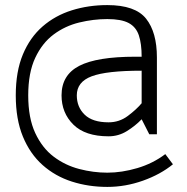

<svg xmlns="http://www.w3.org/2000/svg" viewBox="-20 -625 736 755"><path d="M282 -250Q282 -204 313 -174Q344 -144 407 -144Q449 -144 482.5 -169Q516 -194 537 -219V-347Q399 -347 340.5 -325Q282 -303 282 -250ZM407 -89Q315 -89 268.5 -135Q222 -181 222 -250Q222 -330 291.5 -366Q361 -402 512 -402H537Q537 -453 526 -486Q515 -519 486 -534.5Q457 -550 402 -550Q347 -550 291.5 -536.5Q236 -523 191 -489.5Q146 -456 118.5 -397.5Q91 -339 91 -250Q91 -161 118.5 -102Q146 -43 191 -9Q236 25 291.5 39.5Q347 54 402 54Q459 54 520 36Q581 18 630 -19L660 21Q611 61 542 85.5Q473 110 402 110Q328 110 262.5 89Q197 68 147.5 24Q98 -20 70 -88Q42 -156 42 -250Q42 -344 70 -411Q98 -478 147.5 -521Q197 -564 262.5 -584.5Q328 -605 402 -605Q512 -605 554.5 -551.5Q597 -498 597 -399V-97H567L537 -156Q512 -130 479 -109.5Q446 -89 407 -89Z"/></svg>

Font: Epunda Sans Light
Style: Regular
Weight: 300
Designer: Simon Atzbach
Foundry: typofactur
Version: Version 2.204; ttfautohint (v1.8.4.7-5d5b)